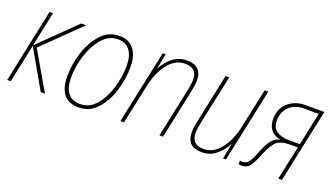

<svg xmlns="http://www.w3.org/2000/svg" viewBox="-55 -910 2236 1292"><g transform="rotate(20 1063.0 -263.5)"><path d="M21 0 132 -527H157L104 -277L359 -527H394L133 -272L291 0H261L104 -274L46 0Z M534 10Q611 10 664 -47.5Q717 -105 744 -191.5Q771 -278 771 -363Q771 -445 735 -491Q699 -537 632 -537Q554 -537 500.5 -478.5Q447 -420 419.5 -334Q392 -248 392 -165Q392 10 534 10ZM536 -15Q419 -15 419 -165Q419 -242 444.5 -322Q470 -402 517 -457Q564 -512 630 -512Q687 -512 715.5 -472Q744 -432 744 -364Q744 -286 720 -205.5Q696 -125 650 -70Q604 -15 536 -15Z M831 0H857L917 -281Q938 -383 989 -447.5Q1040 -512 1110 -512Q1196 -512 1196 -429Q1196 -410 1192 -387.5Q1188 -365 1184 -342L1111 0H1137L1208 -336Q1213 -360 1217.5 -386.5Q1222 -413 1222 -432Q1222 -537 1114 -537Q1054 -537 1010 -500Q966 -463 945 -419H943L964 -527H943Z M1416 10Q1476 10 1520 -27.5Q1564 -65 1585 -109H1587L1566 0H1587L1699 -527H1673L1613 -247Q1592 -144 1541 -79.5Q1490 -15 1420 -15Q1334 -15 1334 -99Q1334 -118 1337.5 -140Q1341 -162 1346 -185L1419 -527H1393L1322 -192Q1317 -168 1312.5 -141.5Q1308 -115 1308 -96Q1308 10 1416 10Z M1699 3Q1739 3 1760.5 -28.5Q1782 -60 1803 -114Q1834 -190 1863.5 -216Q1893 -242 1962 -242H2014L1962 0H1988L2100 -527H1962Q1891 -527 1841.5 -483.5Q1792 -440 1792 -363Q1792 -323 1813.5 -291.5Q1835 -260 1886 -251Q1849 -242 1825 -213Q1801 -184 1777 -120Q1754 -60 1737 -41.5Q1720 -23 1698 -23Q1688 -23 1678 -25V-1Q1688 3 1699 3ZM1943 -267Q1886 -267 1852.5 -290Q1819 -313 1819 -364Q1819 -426 1858.5 -464Q1898 -502 1962 -502H2069L2019 -267Z"/></g></svg>

Font: Noto Sans UI SemiCondensed Thin
Style: Italic
Weight: 250
Width: 4
Italic angle: -12°
Designer: Monotype Design Team
Foundry: Monotype Imaging Inc.
Version: Version 1.901